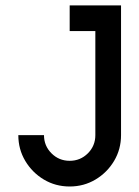

<svg xmlns="http://www.w3.org/2000/svg" viewBox="-20 -676 509 701"><path d="M234.4 -656.2H421.9V-182.6Q421.9 -130.9 396.5 -88.4Q371.1 -45.9 328.6 -20.5Q286.1 4.9 234.4 4.9Q182.6 4.9 140.1 -20.5Q97.7 -45.9 72.3 -88.4Q46.9 -130.9 46.9 -182.6H140.6Q140.6 -143.6 168 -116.2Q195.3 -88.9 234.4 -88.9Q273.4 -88.9 300.8 -116.2Q328.1 -143.6 328.1 -182.6V-562.5H234.4Z"/></svg>

Font: Lambda
Style: Regular
Weight: 400
Designer: GGBotNet
Version: 0.22